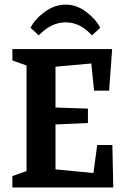

<svg xmlns="http://www.w3.org/2000/svg" viewBox="-20 -821 544 841"><path d="M149.9 -666 113.8 -699.2Q131.8 -736.3 175.3 -768.6Q218.8 -800.8 268.1 -800.8Q315.4 -800.8 358.2 -768.6Q400.9 -736.3 418.9 -699.2L382.8 -666Q331.5 -723.1 268.1 -723.1Q203.6 -723.1 149.9 -666ZM34.2 0V-49.8L96.2 -71.8V-534.2L34.2 -556.2V-606H471.2L458 -423.8H392.1L379.9 -543L223.1 -528.8V-350.1L365.2 -345.2V-282.2L223.1 -275.9V-79.1L389.2 -63L405.8 -186H472.2L476.1 0Z"/></svg>

Font: Grenze SemiBold
Style: Regular
Weight: 600
Designer: Renata Polastri
Foundry: Omnibus-Type
Version: Version 1.002;PS 001.002;hotconv 1.0.88;makeotf.lib2.5.64775